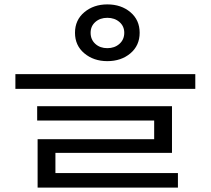

<svg xmlns="http://www.w3.org/2000/svg" viewBox="-20 -697 960 873"><path d="M468 -677Q531 -677 573 -641.5Q615 -606 615 -548Q615 -490 573 -454.5Q531 -419 468 -419Q406 -419 363.5 -454.5Q321 -490 321 -548Q321 -606 363.5 -641.5Q406 -677 468 -677ZM468 -616Q435 -616 413.5 -597Q392 -578 392 -548Q392 -517 413.5 -497.5Q435 -478 468 -478Q501 -478 523 -497.5Q545 -517 545 -548Q545 -578 523 -597Q501 -616 468 -616ZM50 -360H868V-293H50ZM149 -214H762V-2H232V112H151V-64H681V-149H149ZM151 90H789V156H151Z"/></svg>

Font: korean25
Style: Book
Weight: 400
Designer: Jelle Bosma - Monotype Design Team
Foundry: Monotype Imaging Inc.
Version: Version 2.003